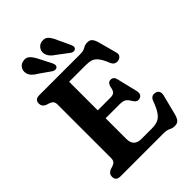

<svg xmlns="http://www.w3.org/2000/svg" viewBox="-267 -1037 1170 1170"><g transform="rotate(-45 318.0 -451.5)"><path d="M39 -665.5Q39 -700 78.5 -700H431Q459 -700 475 -710.2Q491 -720.5 511.5 -720.5Q532.5 -720.5 543 -708.8Q553.5 -697 561 -671.5L593.5 -550.5Q598 -534 590.2 -523Q582.5 -512 567.5 -509Q553.5 -506 541.2 -511.5Q529 -517 521 -536Q504.5 -576.5 488.8 -596.5Q473 -616.5 454 -622.8Q435 -629 408 -629H264V-382.5H372.5Q397 -382.5 406.8 -392.8Q416.5 -403 420.5 -429.5Q427.5 -458.5 450.5 -459.5Q476 -460 483 -431L515 -298.5Q523.5 -262.5 496 -253.5Q471 -245.5 454.5 -272Q440.5 -296.5 427 -305.5Q413.5 -314.5 383 -314.5H264V-136.5Q264 -71 329 -71H418.5Q449 -71 470.2 -79.5Q491.5 -88 508.8 -112.2Q526 -136.5 543.5 -184.5Q556 -217 587.5 -210Q604 -207 610.5 -194Q617 -181 612 -161.5L579 -31.5Q572 -6 561.2 5.8Q550.5 17.5 529 17.5Q510 17.5 493.2 8.8Q476.5 0 450 0H78.5Q39 0 39 -34.5Q39 -60.5 65.5 -72L87.5 -79Q101.5 -84 108.8 -93Q116 -102 116 -119.5V-580.5Q116 -598 108.8 -607Q101.5 -616 87.5 -621L65.5 -628Q39 -639.5 39 -665.5ZM395 -855.5 430.5 -779.5Q435 -769.5 435.8 -760.8Q436.5 -752 430 -745.5Q423.5 -739.5 414 -740Q404.5 -740.5 396 -746.5L328.5 -797.5Q304.5 -813 292.2 -827.8Q280 -842.5 276.5 -862Q274 -883 286.5 -900.2Q299 -917.5 321.5 -920.5Q349.5 -924.5 365.8 -905.8Q382 -887 395 -855.5ZM233 -855.5 271.5 -780.5Q276 -770.5 277.2 -762Q278.5 -753.5 272.5 -746.5Q266.5 -740 257 -740.2Q247.5 -740.5 238.5 -745.5L169.5 -794Q145 -808 131.8 -821.8Q118.5 -835.5 114.5 -855Q110.5 -876 122 -894Q133.5 -912 156 -916Q183.5 -921.5 200.8 -904Q218 -886.5 233 -855.5Z"/></g></svg>

Font: Fraunces 72pt S100 SemiBold
Style: Regular
Weight: 600
Version: Version 1.000; ttfautohint (v1.8.3)